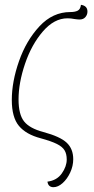

<svg xmlns="http://www.w3.org/2000/svg" viewBox="-20 -591 390 797"><path d="M177 163Q216 158 236.5 129Q257 100 257 71Q257 48 248 33Q239 18 216 6.5Q193 -5 149 -17Q88 -33 58.5 -68.5Q29 -104 29 -176Q29 -252 59 -337.5Q89 -423 144 -482Q199 -541 272 -541Q292 -541 303 -547Q314 -553 316 -571Q343 -567 343 -543Q343 -530 334.5 -520Q326 -510 310 -510Q303 -510 289 -512Q275 -515 260 -515Q205 -515 158 -460.5Q111 -406 84 -326.5Q57 -247 57 -178Q57 -116 80 -87Q103 -58 160 -43Q230 -24 257 1.5Q284 27 284 70Q284 98 271.5 125Q259 152 240 169Q221 186 202 186Q180 186 177 163Z"/></svg>

Font: Noto Serif NarrowThin
Style: Italic
Weight: 250
Width: 4
Italic angle: -12°
Designer: Monotype Design Team
Foundry: Monotype Imaging Inc.
Version: Version 1.001